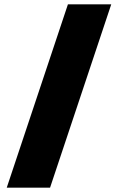

<svg xmlns="http://www.w3.org/2000/svg" viewBox="-20 -790 542 882"><path d="M292 -770H491L210 72H11Z"/></svg>

Font: Exo Black
Style: Regular
Weight: 900
Designer: Natanael Gama
Foundry: Natanael Gama
Version: Version 1.500; ttfautohint (v1.6)